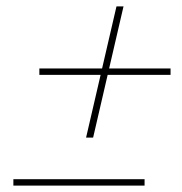

<svg xmlns="http://www.w3.org/2000/svg" viewBox="-20 -580 570 600"><path d="M249 -150 294.4 -346H103V-366H299L344 -560H366L321 -366H513V-346H316.4L271 -150ZM21.8 -20H431.8V0H21.8Z"/></svg>

Font: Bodoni* 11
Style: Italic
Weight: 400
Italic angle: -13°
Version: Version 1.002